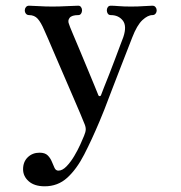

<svg xmlns="http://www.w3.org/2000/svg" viewBox="-20 -460 637 674"><path d="M137 194Q101 194 81 176.5Q61 159 61 134Q61 108 77.5 92Q94 76 119 76Q138 76 147.5 85.5Q157 95 162 107.5Q167 120 171.5 129.5Q176 139 185 139Q199 139 213.5 124Q228 109 240.5 88Q253 67 262 47Q271 27 275 17Q281 3 281 -6.5Q281 -16 275 -29Q273 -35 262.5 -59.5Q252 -84 237 -119Q222 -154 205.5 -192Q189 -230 174 -265Q159 -300 148.5 -324.5Q138 -349 135 -355Q124 -381 112.5 -394Q101 -407 82 -407Q75 -407 71 -412Q67 -417 67 -424Q67 -430 71 -435Q75 -440 82 -440Q92 -440 115.5 -438.5Q139 -437 164 -437Q188 -437 216.5 -438.5Q245 -440 255 -440Q261 -440 264.5 -435Q268 -430 268 -424Q268 -417 264.5 -412Q261 -407 255 -407Q232 -407 224.5 -397.5Q217 -388 222 -376Q224 -369 235 -343Q246 -317 260.5 -282.5Q275 -248 289 -214Q303 -180 313 -156Q323 -132 324 -129Q326 -122 330 -122.5Q334 -123 335 -127Q337 -133 345 -153Q353 -173 363.5 -199.5Q374 -226 384 -253Q394 -280 402 -301Q410 -322 413 -330Q426 -369 411 -388Q396 -407 369 -407Q362 -407 358.5 -412Q355 -417 355 -424Q355 -430 358.5 -435Q362 -440 369 -440Q379 -440 397 -438.5Q415 -437 440 -437Q465 -437 485 -438.5Q505 -440 515 -440Q522 -440 526 -435Q530 -430 530 -424Q530 -417 526 -412Q522 -407 515 -407Q499 -407 480 -389.5Q461 -372 444 -328Q441 -321 430 -292Q419 -263 403.5 -224Q388 -185 373 -145Q358 -105 346 -74.5Q334 -44 329 -33Q302 31 275.5 82.5Q249 134 216 164Q183 194 137 194Z"/></svg>

Font: Zen Old Mincho Medium
Style: Regular
Weight: 500
Designer: Yoshimichi Ohira
Foundry: Positype
Version: Version 1.500